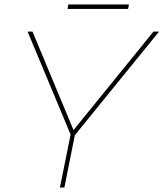

<svg xmlns="http://www.w3.org/2000/svg" viewBox="-20 -842 734 862"><path d="M249 0 297 -238 104 -700H126L310 -258L669 -700H694L316 -235L269 0ZM283 -802 287 -822H559L555 -802Z"/></svg>

Font: Montserrat Thin
Style: Italic
Weight: 100
Italic angle: -11.3°
Designer: Julieta Ulanovsky
Foundry: Julieta Ulanovsky
Version: Version 9.000; ttfautohint (v1.8.4.7-5d5b)